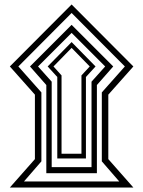

<svg xmlns="http://www.w3.org/2000/svg" viewBox="-20 -838 640 858"><path d="M576 0H24L136 -127V-415L24 -541L300 -818L576 -541L464 -415V-127ZM538 -541 300 -780 62 -541 165 -425V-117L87 -27H513L435 -117V-425ZM486 -541 413 -458V-64H187V-458L114 -541L300 -727ZM450 -541 300 -691 150 -541 211 -473V-91H389V-473ZM407 -541 364 -494V-130H236V-494L193 -541L300 -650ZM381 -541 300 -624 219 -541 255 -501V-151H344V-501Z"/></svg>

Font: Noto Kufi Arabic
Style: Regular
Weight: 400
Designer: Monotype Design Team, David Williams, Khaled Hosny
Foundry: Google LLC
Version: Version 2.109; ttfautohint (v1.8.4.7-5d5b)